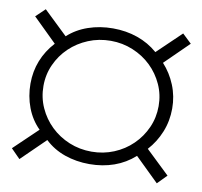

<svg xmlns="http://www.w3.org/2000/svg" viewBox="-63 -672 672 639"><g transform="rotate(10 273.0 -352.0)"><path d="M78.6 -352.5Q78.6 -313.5 94 -279.3Q109.4 -245.1 136 -219.5Q162.6 -193.8 198 -179.2Q233.4 -164.6 273.9 -164.6Q313.5 -164.6 348.9 -179.2Q384.3 -193.8 410.6 -219.5Q437 -245.1 452.4 -279.3Q467.8 -313.5 467.8 -352.5Q467.8 -391.1 452.4 -425Q437 -459 410.6 -484.4Q384.3 -509.8 348.9 -524.4Q313.5 -539.1 273.9 -539.1Q233.4 -539.1 198 -524.4Q162.6 -509.8 136 -484.4Q109.4 -459 94 -425Q78.6 -391.1 78.6 -352.5ZM42 -98.6 11.2 -129.9 91.3 -206.5Q63.5 -233.9 49.1 -272Q34.7 -310.1 34.7 -352.5Q34.7 -394 49.1 -430.4Q63.5 -466.8 91.3 -497.1L11.2 -575.7L42 -605L122.6 -527.8Q151.4 -554.2 190.4 -567.6Q229.5 -581.1 273.9 -581.1Q318.4 -581.1 356.9 -567.6Q395.5 -554.2 425.8 -527.8L506.3 -605L537.1 -575.7L457 -497.1Q483.4 -468.3 498.5 -431.2Q513.7 -394 513.7 -352.5Q513.7 -310.1 498.5 -272.7Q483.4 -235.4 457 -206.5L537.1 -129.9L506.3 -98.6L425.8 -177.2Q395.5 -149.9 356.9 -136.2Q318.4 -122.6 273.9 -122.6Q229.5 -122.6 190.4 -136.2Q151.4 -149.9 122.6 -177.2Z"/></g></svg>

Font: Khmer Busra Bunong
Style: Regular
Weight: 400
Designer: D. Kanjahn
Version: Version 7.100; 2014